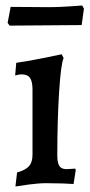

<svg xmlns="http://www.w3.org/2000/svg" viewBox="-20 -665 327 697"><path d="M42 -39Q72 -47 85 -61.5Q98 -76 98 -103V-340Q98 -369 89 -382Q80 -395 59 -395Q53 -395 45 -393.5Q37 -392 35 -391L39 -437Q88 -444 138.5 -454.5Q189 -465 204 -468L211 -454Q201 -433 194.5 -329.5Q188 -226 188 -101Q188 -74 195.5 -62.5Q203 -51 221 -51Q231 -51 240.5 -52Q250 -53 253 -53L255 -48L247 3Q237 2 208.5 1Q180 0 148 0Q120 0 83.5 5Q47 10 36 12ZM7.7 -582 18.7 -640 160.5 -639Q189 -639 227.7 -641.5Q266.3 -644 278.3 -645L284.7 -634L276.5 -574L145.7 -573L15 -572Z"/></svg>

Font: Alegreya Medium
Style: Regular
Weight: 500
Designer: Juan Pablo del Peral
Foundry: Huerta Tipografica
Version: Version 2.007; ttfautohint (v1.6)